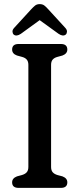

<svg xmlns="http://www.w3.org/2000/svg" viewBox="-20 -914 386 934"><path d="M228.5 -102Q228.5 -85 236.5 -76Q244.5 -67 259.5 -62.5L284 -56Q307.5 -47 307.5 -27Q307.5 0 276 0H70.5Q39 0 39 -27Q39 -47 62.5 -56L86.5 -62.5Q102 -67 110 -76Q118 -85 118 -102V-598.5Q118 -615 110.2 -624Q102.5 -633 88 -637L62.5 -644Q39 -652.5 39 -673Q39 -700 70.5 -700H276Q307.5 -700 307.5 -673Q307.5 -653 284 -644L258.5 -637Q244 -633 236.2 -624Q228.5 -615 228.5 -598.5ZM300 -746Q286.5 -735 265 -749.5L173 -816L81.5 -749.5Q59.5 -735 46.5 -746Q41.5 -750.5 40.8 -759.5Q40 -768.5 48.5 -778L130.5 -867.5Q141.5 -879.5 150.5 -886.8Q159.5 -894 173 -894Q187 -894 196 -887Q205 -880 216 -867.5L298 -778Q306.5 -768.5 305.8 -759.5Q305 -750.5 300 -746Z"/></svg>

Font: Fraunces 72pt SuperSoft
Style: Regular
Weight: 400
Version: Version 1.000;[b76b70a41]